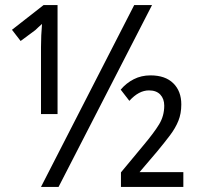

<svg xmlns="http://www.w3.org/2000/svg" viewBox="-20 -734 783 754"><path d="M141 0 507 -714H577L210 0ZM141 -549Q141 -572 142 -594.5Q143 -617 145 -640Q137 -633 130.5 -627Q124 -621 119 -616L61 -573L27 -617L151 -714H206V-286H141ZM455 0V-57L543 -163Q585 -213 605 -246Q625 -279 625 -319Q625 -346 609.5 -362.5Q594 -379 565 -379Q525 -379 488 -338L454 -382Q476 -408 505.5 -423Q535 -438 571 -438Q629 -438 660.5 -407Q692 -376 692 -324Q692 -288 680.5 -259.5Q669 -231 647.5 -202.5Q626 -174 597 -139L528 -58H700V0Z"/></svg>

Font: Noto Sans ExtraCondensed
Style: Regular
Weight: 400
Width: 2
Designer: Monotype Design Team
Foundry: Monotype Imaging Inc.
Version: Version 2.013; ttfautohint (v1.8.4.7-5d5b)